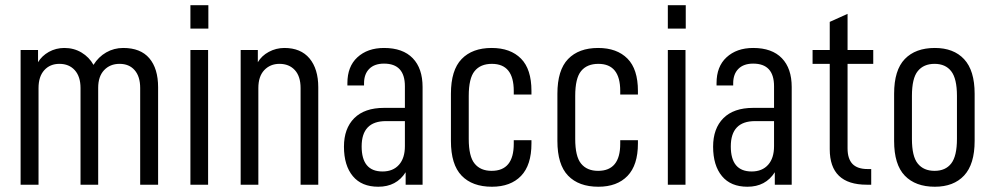

<svg xmlns="http://www.w3.org/2000/svg" viewBox="-20 -709 3811 737"><path d="M59.1 -517.1H126V-470.2Q140.6 -494.6 167.5 -509.8Q194.8 -524.9 227.1 -524.9Q263.7 -524.9 293 -507.3Q322.3 -489.7 338.9 -460Q357.9 -490.7 387.7 -507.8Q417.5 -524.9 453.1 -524.9Q519.5 -524.9 553.2 -485.4Q586.9 -445.8 586.9 -374V0H518.1V-371.1Q518.1 -415.5 496.6 -439.9Q475.6 -463.9 439 -463.9Q402.3 -463.9 379.4 -439.5Q356.9 -415.5 356.9 -372.1V0H289.1V-371.1Q289.1 -415 267.1 -439.5Q245.1 -463.9 208 -463.9Q171.9 -463.9 149.9 -439.5Q127.9 -415 127.9 -371.1V0H59.1Z M710.9 -517.1H778.8V0H710.9ZM710.9 -689H779.8V-599.1H710.9Z M903.8 -517.1H969.7V-470.2Q984.4 -495.1 1011.7 -509.8Q1039.6 -524.9 1071.8 -524.9Q1134.3 -524.9 1168 -484.9Q1201.7 -444.3 1201.7 -374V0H1133.8V-371.1Q1133.8 -416 1111.8 -439.9Q1089.8 -463.9 1052.7 -463.9Q1017.1 -463.9 994.1 -439.5Q971.7 -415.5 971.7 -371.1V0H903.8Z M1564.5 -485.4Q1602.1 -446.3 1602.1 -375V0H1537.1V-47.9Q1502 7.8 1432.1 7.8Q1368.2 7.8 1334.5 -32.7Q1300.3 -73.7 1300.3 -146Q1300.3 -215.8 1339.8 -255.4Q1379.4 -294.9 1454.1 -294.9H1534.2V-377.9Q1534.2 -464.8 1454.1 -464.8Q1417.5 -464.8 1397.5 -444.8Q1377.4 -424.8 1377.4 -389.2V-380.9H1313.5V-390.1Q1313.5 -453.6 1351.6 -488.8Q1390.6 -524.9 1454.1 -524.9Q1526.4 -524.9 1564.5 -485.4ZM1511.7 -76.7Q1534.2 -102.1 1534.2 -147.9V-244.1H1461.4Q1368.2 -244.1 1368.2 -147Q1368.2 -50.8 1448.2 -50.8Q1488.8 -50.8 1511.7 -76.7Z M1710.9 -168V-349.1Q1710.9 -439.9 1752 -482.4Q1793 -524.9 1867.2 -524.9Q1939.5 -524.9 1980 -483.9Q2020 -443.4 2020 -359.9V-346.2H1952.1V-359.9Q1952.1 -463.9 1868.2 -463.9Q1824.2 -463.9 1801.8 -436Q1779.3 -408.7 1779.3 -340.8V-175.8Q1779.3 -108.4 1801.8 -81.1Q1824.2 -53.2 1867.2 -53.2Q1952.1 -53.2 1952.1 -157.2V-170.9H2020V-158.2Q2020 -75.2 1980 -33.7Q1939.9 7.8 1868.2 7.8Q1793 7.8 1752 -34.7Q1710.9 -77.1 1710.9 -168Z M2119.6 -168V-349.1Q2119.6 -439.9 2160.6 -482.4Q2201.7 -524.9 2275.9 -524.9Q2348.1 -524.9 2388.7 -483.9Q2428.7 -443.4 2428.7 -359.9V-346.2H2360.8V-359.9Q2360.8 -463.9 2276.9 -463.9Q2232.9 -463.9 2210.4 -436Q2188 -408.7 2188 -340.8V-175.8Q2188 -108.4 2210.4 -81.1Q2232.9 -53.2 2275.9 -53.2Q2360.8 -53.2 2360.8 -157.2V-170.9H2428.7V-158.2Q2428.7 -75.2 2388.7 -33.7Q2348.6 7.8 2276.9 7.8Q2201.7 7.8 2160.6 -34.7Q2119.6 -77.1 2119.6 -168Z M2543.5 -517.1H2611.3V0H2543.5ZM2543.5 -689H2612.3V-599.1H2543.5Z M2981.4 -485.4Q3019 -446.3 3019 -375V0H2954.1V-47.9Q2918.9 7.8 2849.1 7.8Q2785.2 7.8 2751.5 -32.7Q2717.3 -73.7 2717.3 -146Q2717.3 -215.8 2756.8 -255.4Q2796.4 -294.9 2871.1 -294.9H2951.2V-377.9Q2951.2 -464.8 2871.1 -464.8Q2834.5 -464.8 2814.5 -444.8Q2794.4 -424.8 2794.4 -389.2V-380.9H2730.5V-390.1Q2730.5 -453.6 2768.6 -488.8Q2807.6 -524.9 2871.1 -524.9Q2943.4 -524.9 2981.4 -485.4ZM2928.7 -76.7Q2951.2 -102.1 2951.2 -147.9V-244.1H2878.4Q2785.2 -244.1 2785.2 -147Q2785.2 -50.8 2865.2 -50.8Q2905.8 -50.8 2928.7 -76.7Z M3233.4 -463.9V-139.2Q3233.4 -99.6 3252.4 -79.6Q3271.5 -60.1 3310.1 -60.1H3324.2V0H3307.1Q3165 0 3165 -136.2V-463.9H3099.1V-517.1H3165V-625L3233.4 -655.8V-517.1H3332V-463.9Z M3412.1 -168V-349.1Q3412.1 -439.9 3453.1 -482.4Q3494.1 -524.9 3568.4 -524.9Q3640.6 -524.9 3680.7 -481.9Q3721.2 -438.5 3721.2 -349.1V-168Q3721.2 -78.6 3680.7 -35.2Q3640.6 7.8 3568.4 7.8Q3494.1 7.8 3453.1 -34.7Q3412.1 -77.1 3412.1 -168ZM3653.3 -175.8V-340.8Q3653.3 -407.2 3631.3 -435.5Q3609.4 -463.9 3567.4 -463.9Q3525.4 -463.9 3502.9 -436Q3480.5 -408.7 3480.5 -340.8V-175.8Q3480.5 -108.4 3502.9 -81.1Q3525.4 -53.2 3567.4 -53.2Q3609.4 -53.2 3631.3 -81.5Q3653.3 -109.9 3653.3 -175.8Z"/></svg>

Font: D-DIN Condensed
Style: Regular
Weight: 400
Width: 3
Designer: Charles Nix
Foundry: Datto Inc.
Version: Version 1.00